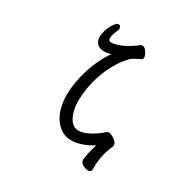

<svg xmlns="http://www.w3.org/2000/svg" viewBox="-132 -939 1265 1241"><g transform="rotate(15 500.0 -319.0)"><path d="M573 -8Q517 10 465 10Q377 10 334 -44Q291 -98 291 -177Q291 -241 314 -306.5Q337 -372 373 -432.5Q409 -493 451 -540Q484 -578 516 -603Q509 -603 502 -603Q458 -603 434 -621Q410 -639 410 -670Q410 -692 421.5 -715.5Q433 -739 448.5 -758Q464 -777 480 -789.5Q496 -802 504.5 -802Q513 -802 518.5 -797.5Q524 -793 524 -782Q524 -771 516 -761Q478 -715 478 -693Q478 -671 523 -671Q561 -671 595 -679Q629 -687 652 -696L681 -707Q684 -709 689 -709Q707 -709 717 -687Q727 -665 727 -647Q727 -624 713 -622Q694 -618 672 -613.5Q650 -609 634 -600Q577 -566 529 -513Q482 -462 448 -402Q414 -342 395 -284.5Q376 -227 376 -182Q376 -110 412 -82Q432 -66 470 -66Q516 -66 589 -95Q593 -96 605 -103Q617 -110 627 -110Q637 -110 650 -99Q663 -88 673.5 -73.5Q684 -59 684 -47Q684 -30 672 -19Q663 -10 657 1Q611 66 592 147Q588 164 571.5 164Q555 164 534.5 147.5Q514 131 514 112Q514 107 515 104Q525 76 541 46Q557 16 573 -8Z"/></g></svg>

Font: Moon Stars Kai HW
Style: Bold
Weight: 700
Designer: GuiWonder
Version: Version 1.101